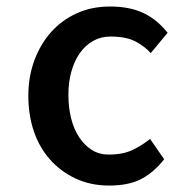

<svg xmlns="http://www.w3.org/2000/svg" viewBox="-20 -574 611 599"><path d="M492.2 -77.1Q459 -35.2 419.9 -15.1Q380.9 4.9 320.3 4.9Q262.7 4.9 215.8 -17.1Q168.9 -39.1 135.7 -76.7Q102.5 -114.3 85.4 -165Q68.4 -215.8 68.4 -275.4Q68.4 -334 86.9 -384.8Q105.5 -435.5 138.7 -473.1Q171.9 -510.7 218.8 -532.2Q265.6 -553.7 323.2 -553.7Q383.8 -553.7 426.8 -533.7Q469.7 -513.7 502.9 -471.7L450.2 -408.2Q433.6 -427.7 404.3 -443.8Q375 -460 324.2 -460Q294.9 -460 270.5 -446.3Q246.1 -432.6 229 -408.2Q211.9 -383.8 202.6 -350.6Q193.4 -317.4 193.4 -278.3Q193.4 -239.3 201.7 -205.6Q210 -171.9 226.6 -146.5Q243.2 -121.1 266.1 -106.4Q289.1 -91.8 319.3 -91.8Q363.3 -91.8 393.1 -106Q422.9 -120.1 448.2 -140.6Z"/></svg>

Font: Allerta
Style: Medium
Weight: 500
Designer: Matt McInerney
Foundry: Matt McInerney
Version: Version 1.0